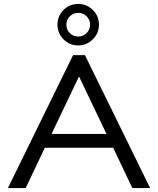

<svg xmlns="http://www.w3.org/2000/svg" viewBox="-20 -952 800 972"><path d="M650 0 553 -204H207L110 0H20L350 -673H410L740 0ZM519 -274 380 -565 241 -274ZM271 -827Q271 -871 301.5 -901.5Q332 -932 376 -932Q419 -932 450 -901.5Q481 -871 481 -827Q481 -784 450 -753Q419 -722 376 -722Q332 -722 301.5 -753Q271 -784 271 -827ZM436 -827Q436 -852 418.5 -869.5Q401 -887 376 -887Q351 -887 333.5 -869.5Q316 -852 316 -827Q316 -802 333.5 -784.5Q351 -767 376 -767Q401 -767 418.5 -784.5Q436 -802 436 -827Z"/></svg>

Font: Madhuban Light
Style: Regular
Weight: 300
Designer: jaikishan Patel
Foundry: MagicType
Version: Version 1.000